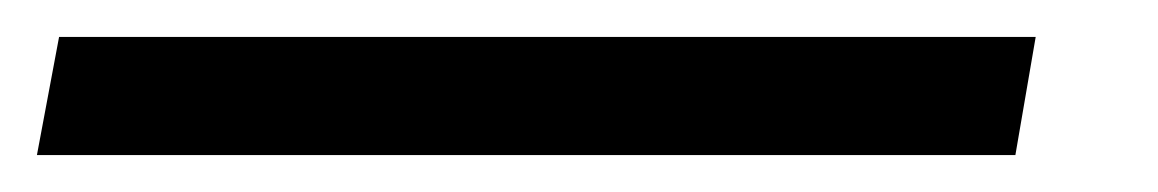

<svg xmlns="http://www.w3.org/2000/svg" viewBox="-77 -12 627 104"><path d="M-45 8H484L473 72H-57Z"/></svg>

Font: Bai Jamjuree
Style: Italic
Weight: 400
Italic angle: -10°
Version: Version 1.000; ttfautohint (v1.6)